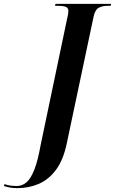

<svg xmlns="http://www.w3.org/2000/svg" viewBox="-157 -734 595 994"><path d="M-67 240Q-89 240 -105 237Q-121 234 -137 229L-133 219Q-119 225 -102 227Q-85 229 -70 229Q-43 229 -20.5 210.5Q2 192 20.5 145Q39 98 54 14L194 -654Q195 -659 196 -665Q197 -671 197 -677Q197 -694 182.5 -699Q168 -704 144 -704H128L130 -714H418L416 -704H402Q375 -704 355.5 -694.5Q336 -685 328 -650L189 7Q171 94 133 145Q95 196 43.5 218Q-8 240 -67 240Z"/></svg>

Font: Noto Serif Display ExtraCondensed
Style: Bold Italic
Weight: 700
Width: 2
Italic angle: -12°
Designer: Monotype Design Team
Foundry: Monotype Imaging Inc.
Version: Version 2.009